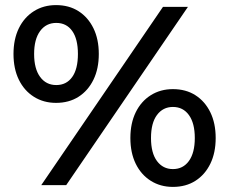

<svg xmlns="http://www.w3.org/2000/svg" viewBox="-20 -727 900 754"><path d="M142 0 620 -700H718L240 0ZM200 -323Q151 -323 113 -347Q75 -371 54 -414Q33 -457 33 -515Q33 -573 54 -616Q75 -659 113 -683Q151 -707 200 -707Q251 -707 288.5 -683Q326 -659 347 -616Q368 -573 368 -515Q368 -457 347 -414Q326 -371 288.5 -347Q251 -323 200 -323ZM201 -393Q241 -393 263.5 -424.5Q286 -456 286 -515Q286 -574 263.5 -605.5Q241 -637 201 -637Q161 -637 137.5 -605Q114 -573 114 -515Q114 -457 137.5 -425Q161 -393 201 -393ZM659 7Q610 7 572 -17Q534 -41 513 -84Q492 -127 492 -185Q492 -243 513 -286Q534 -329 572 -353Q610 -377 659 -377Q710 -377 747.5 -353Q785 -329 806 -286Q827 -243 827 -185Q827 -127 806 -84Q785 -41 747.5 -17Q710 7 659 7ZM659 -63Q699 -63 722 -95Q745 -127 745 -185Q745 -243 722 -275Q699 -307 659 -307Q620 -307 596.5 -275.5Q573 -244 573 -185Q573 -126 596.5 -94.5Q620 -63 659 -63Z"/></svg>

Font: MOST Montserrat SemiBold
Style: Regular
Weight: 600
Designer: Julieta Ulanovsky
Foundry: Julieta Ulanovsky
Version: Version 8.000;March 11, 2024;FontCreator 15.0.0.2926 64-bit